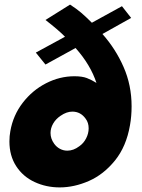

<svg xmlns="http://www.w3.org/2000/svg" viewBox="-20 -804 619 836"><path d="M263 -644 136 -575 178 -523 309 -595Q374 -522 400 -443Q379 -456 358.5 -464Q338 -472 304 -472Q240 -472 180.5 -441.5Q121 -411 79 -356.5Q37 -302 25 -233Q21 -212 21 -188Q21 -126 50.5 -80.5Q80 -35 130.5 -11.5Q181 12 240 12Q303 12 367 -16Q431 -44 480.5 -105Q530 -166 546 -259Q553 -298 553 -341Q553 -433 518 -512.5Q483 -592 426 -656L551 -726L511 -777L380 -705Q353 -732 333 -749Q313 -766 285 -784L178 -717Q235 -673 263 -644ZM200 -225Q200 -246 211.5 -266Q223 -286 244 -300Q270 -318 295 -318Q331 -318 353 -287Q366 -270 366 -245Q366 -223 355 -201.5Q344 -180 325 -167Q300 -148 273 -148Q256 -148 241 -156Q226 -164 216 -178Q200 -200 200 -225Z"/></svg>

Font: Geom Bold
Style: Bold Italic
Weight: 700
Italic angle: -10°
Version: Version 1.102